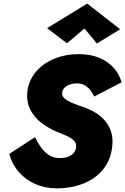

<svg xmlns="http://www.w3.org/2000/svg" viewBox="-20 -1018 694 1064"><path d="M174 -258 31 -165Q47 -107 85 -64Q123 -21 176 2Q229 25 292 26Q371 26 437.5 1Q504 -24 547.5 -74.5Q591 -125 601 -198Q609 -252 593.5 -294.5Q578 -337 543.5 -368Q509 -399 460 -418Q439 -426 414 -434.5Q389 -443 367 -453.5Q345 -464 333 -477.5Q321 -491 325 -508Q328 -523 340 -534Q352 -545 369.5 -550.5Q387 -556 405 -556Q429 -556 446.5 -547Q464 -538 478 -521.5Q492 -505 502 -483L654 -562Q641 -607 610 -642Q579 -677 530.5 -697.5Q482 -718 414 -718Q344 -718 283 -693.5Q222 -669 182 -623.5Q142 -578 132 -516Q125 -456 147.5 -411.5Q170 -367 208.5 -338Q247 -309 287 -291Q316 -279 344 -267.5Q372 -256 389 -239.5Q406 -223 401 -197Q397 -178 384.5 -166Q372 -154 354 -148Q336 -142 314 -142Q287 -142 267 -150.5Q247 -159 230.5 -174.5Q214 -190 200.5 -211.5Q187 -233 174 -258ZM448 -860 517 -777 646 -856 463 -998 241 -862 351 -778Z"/></svg>

Font: Jost ExtraBold
Style: Italic
Weight: 800
Italic angle: -5°
Version: Version 3.710